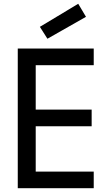

<svg xmlns="http://www.w3.org/2000/svg" viewBox="-20 -996 572 1016"><path d="M74 0H476V-88H169V-328H465V-416H169V-651H476V-739H74ZM231 -791 435 -907 394 -976 191 -854Z"/></svg>

Font: Involve Medium
Style: Regular
Weight: 500
Designer: Stefan Peev
Foundry: Context Ltd.
Version: Version 1.001